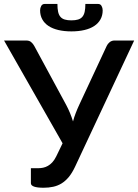

<svg xmlns="http://www.w3.org/2000/svg" viewBox="-22 -920 682 948"><path d="M640.5 -720 349 -97.5Q334.5 -66.5 317.8 -46.2Q301 -26 281.8 -14.2Q262.5 -2.5 240.5 2.2Q218.5 7 193 7Q130.5 7 130.5 -15.5V-89.5H167Q179 -89.5 191 -92Q203 -94.5 214.2 -100.8Q225.5 -107 236 -118.2Q246.5 -129.5 255.5 -147.5L287 -212.5L-2 -720H107.5Q122.5 -720 131.5 -712.5Q140.5 -705 147 -693.5L305 -401.5Q325.5 -363 338.5 -320.5Q344 -341.5 351.8 -361.5Q359.5 -381.5 369 -402L505 -693.5Q509.5 -703.5 519.5 -711.8Q529.5 -720 544 -720ZM330.5 -819.5Q350 -819.5 363.2 -823.5Q376.5 -827.5 384.5 -836.8Q392.5 -846 396 -861.5Q399.5 -877 399.5 -900.5H462.5Q474 -900.5 479.5 -890.5Q485 -880.5 485 -869Q485 -844 474.2 -824.5Q463.5 -805 443.5 -791.8Q423.5 -778.5 394.8 -771.8Q366 -765 330.5 -765Q295 -765 266.2 -771.8Q237.5 -778.5 217.5 -791.8Q197.5 -805 186.8 -824.5Q176 -844 176 -869Q176 -880.5 181.5 -890.5Q187 -900.5 198.5 -900.5H261.5Q261.5 -877 265 -861.5Q268.5 -846 276.5 -836.8Q284.5 -827.5 297.8 -823.5Q311 -819.5 330.5 -819.5Z"/></svg>

Font: Lato SemiBold
Style: Regular
Weight: 600
Designer: Lukasz Dziedzic with Adam Twardoch and Botio Nikoltchev
Foundry: tyPoland Lukasz Dziedzic
Version: Version 2.015; 2015-08-06; http://www.latofonts.com/